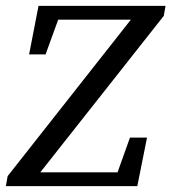

<svg xmlns="http://www.w3.org/2000/svg" viewBox="-20 -633 583 653"><path d="M0 0 6 -34 462 -613H543L537 -579L80 0ZM79 -448 111 -613H504L493 -566H133L195 -613L135 -448ZM47 0 57 -47H425L363 0L422 -165H480L447 0Z"/></svg>

Font: Lisu Bosa Medium
Style: Italic
Weight: 500
Italic angle: -19°
Designer: David Morse, Annie Olsen, Victor Gaultney, Frank Grießhammer (Latin)
Foundry: SIL International
Version: Version 2.000